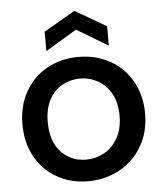

<svg xmlns="http://www.w3.org/2000/svg" viewBox="-54 -819 747 876"><g transform="rotate(-5 319.0 -381.0)"><path d="M38 -276Q38 -360 75 -425Q112 -490 176 -525Q240 -560 319 -560Q398 -560 462 -525Q526 -490 563 -425Q600 -360 600 -276Q600 -192 562 -127Q524 -62 458.5 -26.5Q393 9 314 9Q236 9 173 -26.5Q110 -62 74 -126.5Q38 -191 38 -276ZM483 -276Q483 -336 460 -377.5Q437 -419 399 -440Q361 -461 317 -461Q273 -461 235.5 -440Q198 -419 176 -377.5Q154 -336 154 -276Q154 -187 199.5 -138.5Q245 -90 314 -90Q358 -90 396.5 -111Q435 -132 459 -174Q483 -216 483 -276ZM319 -685 176 -599V-688L319 -771L462 -688V-599Z"/></g></svg>

Font: Poppins-Tabular Medium
Style: Regular
Weight: 500
Designer: Ninad Kale (Devanagari), Jonny Pinhorn (Latin)
Foundry: Indian Type Foundry
Version: Version 4.004